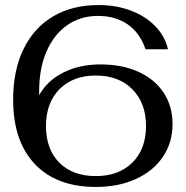

<svg xmlns="http://www.w3.org/2000/svg" viewBox="-20 -730 736 760"><path d="M663 -239Q663 -166 625 -109.5Q587 -53 518 -21.5Q449 10 359 10Q204 10 118 -80.5Q32 -171 32 -336Q32 -451 73 -535.5Q114 -620 190 -665Q266 -710 370 -710Q440 -710 498 -688Q556 -666 594.5 -626.5Q633 -587 645 -535H556Q534 -600 485.5 -633.5Q437 -667 368 -667Q298 -667 245.5 -630Q193 -593 164 -526Q135 -459 135 -370V-353Q167 -411 231 -443Q295 -475 377 -475Q463 -475 527.5 -446Q592 -417 627.5 -363.5Q663 -310 663 -239ZM558 -231Q558 -322 504 -376.5Q450 -431 359 -431Q269 -431 215.5 -377Q162 -323 162 -231Q162 -139 215 -86Q268 -33 359 -33Q450 -33 504 -86.5Q558 -140 558 -231Z"/></svg>

Font: Fahkwang
Style: Regular
Weight: 400
Version: Version 1.000; ttfautohint (v1.6)